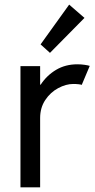

<svg xmlns="http://www.w3.org/2000/svg" viewBox="-20 -800 406 820"><path d="M67.4 -517.6H151.4V-438.5H153.8Q179.7 -478 219.5 -501.7Q259.3 -525.4 310.5 -525.4Q326.2 -525.4 341.3 -523.2Q356.4 -521 363.3 -518.6L329.1 -437.5Q326.2 -439 315.7 -440.2Q305.2 -441.4 293 -441.4Q261.7 -441.4 228.5 -423.6Q195.3 -405.8 173.3 -372.8Q151.4 -339.8 151.4 -295.9V0H67.4ZM153.3 -610.4 275.4 -780.3 340.8 -723.6 193.4 -574.2Z"/></svg>

Font: Reddit Sans Chocolate
Style: Regular
Weight: 400
Designer: Stephen Hutchings
Foundry: Reddit
Version: Version 1.013